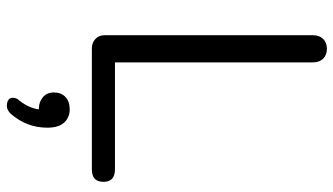

<svg xmlns="http://www.w3.org/2000/svg" viewBox="-234 -516 1007 580"><g transform="rotate(90 270.0 -226.5)"><path d="M492.2 0H127Q109.9 0 98.4 -10.5Q86.9 -21 86.9 -38.1V-668Q86.9 -687 97.9 -698.5Q108.9 -710 127.9 -710Q147 -710 158 -698.5Q168.9 -687 168.9 -668V-69.8H492.2Q529.8 -69.8 529.8 -34.9Q529.8 0 492.2 0ZM366.2 134.8Q366.2 196.8 324.2 245.1Q312.5 256.8 300.8 256.8Q275.4 256.3 275.9 237.8Q275.9 228 283.2 220.2Q306.2 192.4 311 160.2H310.1Q289.1 160.2 274.4 148.2Q259.8 136.2 259.8 114.5Q259.8 92.8 273.4 79.8Q287.1 66.9 311 66.9Q335 66.9 350.6 83.5Q366.2 100.1 366.2 134.8Z"/></g></svg>

Font: Nunito-Regular
Style: Regular
Weight: 400
Designer: Vernon Adams
Foundry: newtypography
Version: Version 3.000